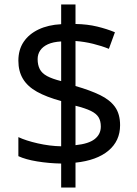

<svg xmlns="http://www.w3.org/2000/svg" viewBox="-20 -779 612 857"><path d="M253 -49Q198 -50 146 -58.5Q94 -67 62 -82V-167Q96 -151 149 -139Q202 -127 253 -126V-328Q187 -346 145 -369.5Q103 -393 82.5 -427Q62 -461 62 -508Q62 -557 85.5 -592Q109 -627 152 -647.5Q195 -668 253 -671V-759H317V-672Q370 -671 413.5 -660.5Q457 -650 493 -635L466 -561Q434 -574 395.5 -583.5Q357 -593 317 -596V-395Q383 -376 427 -354.5Q471 -333 493.5 -301.5Q516 -270 516 -220Q516 -150 464 -106.5Q412 -63 317 -53V58H253ZM317 -131Q376 -137 403 -158.5Q430 -180 430 -214Q430 -239 420 -255.5Q410 -272 385.5 -284Q361 -296 317 -307ZM253 -594Q217 -592 194 -581.5Q171 -571 159.5 -554Q148 -537 148 -515Q148 -489 157.5 -470.5Q167 -452 190 -439.5Q213 -427 253 -417Z"/></svg>

Font: hexbangla15
Style: Regular
Weight: 400
Designer: Jelle Bosma - Monotype Design Team
Foundry: Monotype Imaging Inc.
Version: Version 2.006